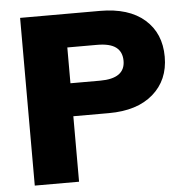

<svg xmlns="http://www.w3.org/2000/svg" viewBox="-51 -762 788 812"><g transform="rotate(-5 342.5 -356.0)"><path d="M64 -712H403Q525 -712 592 -653.5Q659 -595 659 -495Q659 -396 591 -337Q523 -278 403 -278H252V0H64ZM378 -418Q484 -418 484 -493Q484 -531 458.5 -550.5Q433 -570 378 -570H252V-418Z"/></g></svg>

Font: Muli Black
Style: Regular
Weight: 900
Designer: Vernon Adams
Foundry: Vernon Adams
Version: Version 2.001